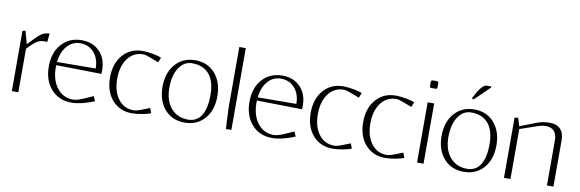

<svg xmlns="http://www.w3.org/2000/svg" viewBox="-49 -1064 4423 1465"><g transform="rotate(10 2162.5 -331.0)"><path d="M268.1 -417H242.2Q196.8 -417 155.8 -376L117.2 -336.9V0H66.9V-466.8L89.8 -471.2L117.2 -372.1L150.9 -407.2Q154.3 -410.6 164.8 -421.4Q175.3 -432.1 178.5 -435.1Q181.6 -438 190.4 -446.3Q199.2 -454.6 203.1 -457Q207 -459.5 215.1 -465.3Q223.1 -471.2 228.5 -472.9Q233.9 -474.6 241.9 -477.5Q250 -480.5 257.8 -481.2Q265.6 -481.9 274.9 -481.9Z M366.7 -253.9Q366.7 -251.5 366.2 -246.1Q365.7 -240.7 365.7 -237.8Q365.7 -138.7 413.1 -77.9Q460.4 -17.1 537.6 -17.1Q567.9 -17.1 619.6 -40L689 -70.8L705.6 -34.2Q603 7.8 529.8 7.8Q432.1 7.8 372.1 -58.8Q312 -125.5 312 -234.9Q312 -342.8 370.8 -408.9Q429.7 -475.1 525.9 -475.1Q612.3 -475.1 665 -420.9Q717.8 -366.7 717.8 -277.8V-248ZM367.7 -278.8 667 -280.8Q667 -356.4 626 -403.3Q585 -450.2 519 -450.2Q458 -450.2 417.5 -403.8Q377 -357.4 367.7 -278.8Z M1143.6 -448.2 1128.4 -410.2 1055.2 -438Q1022.5 -450.2 1005.4 -450.2Q931.6 -450.2 887 -390.4Q842.3 -330.6 842.3 -232.9Q842.3 -135.7 887 -76.4Q931.6 -17.1 1005.4 -17.1Q1026.4 -17.1 1055.2 -27.8L1128.4 -56.2L1143.6 -19Q1123 -8.8 1078.1 -0.5Q1033.2 7.8 998.5 7.8Q903.3 7.8 845 -58.3Q786.6 -124.5 786.6 -232.9Q786.6 -341.8 845 -408.4Q903.3 -475.1 998.5 -475.1Q1033.2 -475.1 1078.1 -466.8Q1123 -458.5 1143.6 -448.2Z M1427.2 -19Q1494.6 -19 1529.8 -73.7Q1564.9 -128.4 1564.9 -232.9Q1564.9 -337.9 1519 -393.1Q1473.1 -448.2 1385.3 -448.2Q1324.2 -448.2 1285.2 -390.4Q1246.1 -332.5 1246.1 -233.9Q1246.1 -133.8 1296.1 -76.4Q1346.2 -19 1427.2 -19ZM1406.2 7.8Q1310.1 7.8 1251.7 -58.1Q1193.4 -124 1193.4 -232.9Q1193.4 -341.8 1252 -408.4Q1310.5 -475.1 1406.2 -475.1Q1502 -475.1 1560.1 -408.4Q1618.2 -341.8 1618.2 -232.9Q1618.2 -124 1560.1 -58.1Q1502 7.8 1406.2 7.8Z M1768.1 -632.8V0L1726.1 2Q1726.1 -3.4 1721.9 -72.3Q1717.8 -141.1 1717.8 -166V-632.8Z M1921.4 -253.9Q1921.4 -251.5 1920.9 -246.1Q1920.4 -240.7 1920.4 -237.8Q1920.4 -138.7 1967.8 -77.9Q2015.1 -17.1 2092.3 -17.1Q2122.6 -17.1 2174.3 -40L2243.7 -70.8L2260.3 -34.2Q2157.7 7.8 2084.5 7.8Q1986.8 7.8 1926.8 -58.8Q1866.7 -125.5 1866.7 -234.9Q1866.7 -342.8 1925.5 -408.9Q1984.4 -475.1 2080.6 -475.1Q2167 -475.1 2219.7 -420.9Q2272.5 -366.7 2272.5 -277.8V-248ZM1922.4 -278.8 2221.7 -280.8Q2221.7 -356.4 2180.7 -403.3Q2139.6 -450.2 2073.7 -450.2Q2012.7 -450.2 1972.2 -403.8Q1931.6 -357.4 1922.4 -278.8Z M2698.2 -448.2 2683.1 -410.2 2609.9 -438Q2577.1 -450.2 2560.1 -450.2Q2486.3 -450.2 2441.7 -390.4Q2397 -330.6 2397 -232.9Q2397 -135.7 2441.7 -76.4Q2486.3 -17.1 2560.1 -17.1Q2581.1 -17.1 2609.9 -27.8L2683.1 -56.2L2698.2 -19Q2677.7 -8.8 2632.8 -0.5Q2587.9 7.8 2553.2 7.8Q2458 7.8 2399.7 -58.3Q2341.3 -124.5 2341.3 -232.9Q2341.3 -341.8 2399.7 -408.4Q2458 -475.1 2553.2 -475.1Q2587.9 -475.1 2632.8 -466.8Q2677.7 -458.5 2698.2 -448.2Z M3105 -448.2 3089.8 -410.2 3016.6 -438Q2983.9 -450.2 2966.8 -450.2Q2893.1 -450.2 2848.4 -390.4Q2803.7 -330.6 2803.7 -232.9Q2803.7 -135.7 2848.4 -76.4Q2893.1 -17.1 2966.8 -17.1Q2987.8 -17.1 3016.6 -27.8L3089.8 -56.2L3105 -19Q3084.5 -8.8 3039.6 -0.5Q2994.6 7.8 2960 7.8Q2864.7 7.8 2806.4 -58.3Q2748 -124.5 2748 -232.9Q2748 -341.8 2806.4 -408.4Q2864.7 -475.1 2960 -475.1Q2994.6 -475.1 3039.6 -466.8Q3084.5 -458.5 3105 -448.2Z M3260.7 -594.2Q3260.7 -585.9 3257.3 -582.5Q3253.9 -579.1 3244.6 -579.1H3218.8Q3209.5 -579.1 3206.1 -582.5Q3202.6 -585.9 3202.6 -594.2V-625Q3202.6 -638.2 3218.8 -638.2H3244.6Q3260.7 -638.2 3260.7 -625ZM3206.5 0V-466.8H3256.8V0Z M3663.1 -661.1 3549.3 -550.8 3532.2 -554.2 3562.5 -608.9Q3576.7 -633.8 3594.7 -651.9Q3612.8 -669.9 3627.4 -669.9H3663.1ZM3589.4 -19Q3656.7 -19 3691.9 -73.7Q3727.1 -128.4 3727.1 -232.9Q3727.1 -337.9 3681.2 -393.1Q3635.3 -448.2 3547.4 -448.2Q3486.3 -448.2 3447.3 -390.4Q3408.2 -332.5 3408.2 -233.9Q3408.2 -133.8 3458.3 -76.4Q3508.3 -19 3589.4 -19ZM3568.4 7.8Q3472.2 7.8 3413.8 -58.1Q3355.5 -124 3355.5 -232.9Q3355.5 -341.8 3414.1 -408.4Q3472.7 -475.1 3568.4 -475.1Q3664.1 -475.1 3722.2 -408.4Q3780.3 -341.8 3780.3 -232.9Q3780.3 -124 3722.2 -58.1Q3664.1 7.8 3568.4 7.8Z M3930.2 -387.2V0H3879.9V-466.8L3907.2 -470.2L3925.8 -408.2L4049.8 -456.1Q4098.1 -475.1 4150.9 -475.1Q4205.6 -475.1 4234.4 -445.3Q4263.2 -415.5 4263.2 -358.9V0H4212.9V-349.1Q4212.9 -395.5 4191.2 -420.2Q4169.4 -444.8 4127.9 -444.8Q4098.1 -444.8 4069.8 -435.1Z"/></g></svg>

Font: Resagokr
Style: Light
Weight: 300
Designer: gluk
Foundry: gluk
Version: Version 0.95